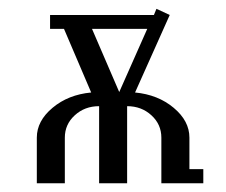

<svg xmlns="http://www.w3.org/2000/svg" viewBox="-20 -418 516 438"><path d="M64 0V-104Q64 -142.1 99.9 -172.1Q135.7 -202.1 188 -207L126 -352.1H94.2V-383.8H331.1L336.9 -397.9L367.2 -383.8L288.1 -207Q340.3 -202.1 376.2 -172.1Q412.1 -142.1 412.1 -104V-32.2H443.8V0H348.1V-104Q348.1 -134.3 325.4 -155Q302.7 -175.8 270 -175.8V0H206.1V-175.8Q173.3 -175.8 150.6 -155Q127.9 -134.3 127.9 -104V0ZM189.9 -352.1 252 -208 315.9 -352.1Z"/></svg>

Font: Gawaa
Style: Regular
Weight: 400
Designer: T. Christopher White
Version: Version 1.0